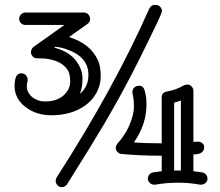

<svg xmlns="http://www.w3.org/2000/svg" viewBox="-20 -753 910 793"><path d="M310.1 -365.2Q345.2 -394.5 345.2 -443.8Q345.2 -517.6 258.3 -548.3Q234.4 -557.1 209 -560.1L204.1 -556.2Q285.6 -535.6 312 -471.2Q320.8 -449.7 320.8 -428.7Q320.8 -391.6 310.1 -365.2ZM141.1 -512.2H132.8Q121.6 -512.2 114.7 -520.3Q107.9 -528.3 107.9 -536.1Q107.9 -550.8 118.2 -559.1L246.1 -649.9H85Q74.2 -649.9 66.7 -657.2Q59.1 -664.6 59.1 -675Q59.1 -685.5 66.7 -693.4Q74.2 -701.2 85 -701.2H326.2Q337.4 -701.2 344.7 -693.4Q352.1 -685.5 352.1 -673.8Q352.1 -662.1 340.8 -653.8L265.1 -600.1Q354 -572.3 384.8 -503.4Q396 -477.5 396 -439.2Q396 -400.9 378.4 -369.4Q360.8 -337.9 332 -317.4Q274.9 -276.9 191.9 -276.9Q131.8 -276.9 88.4 -308.6Q40 -343.8 40 -398.9Q40 -411.6 43 -425.3Q47.9 -450.2 67.9 -450.2Q80.1 -450.2 87.2 -441.9Q94.2 -433.6 94.2 -423.8V-418.9Q90.8 -409.2 90.8 -395.5Q90.8 -381.8 97.9 -369.9Q105 -357.9 116.2 -349.6Q138.2 -334 164.3 -334Q190.4 -334 209 -340.1Q227.5 -346.2 241.2 -357.9Q270 -383.3 270 -416.5Q270 -449.7 257.6 -466.8Q245.1 -483.9 226.1 -494.1Q191.4 -512.2 141.1 -512.2ZM411.6 -243.2Q361.3 -157.7 255.9 9.8Q246.6 20 235.6 20Q224.6 20 217.3 12Q210 3.9 210 -4.9Q210 -13.7 213.9 -20Q452.1 -390.1 596.2 -716.8Q604 -732.9 620.1 -732.9H623Q634.3 -732.9 641.6 -724.9Q648.9 -716.8 648.9 -708.5Q648.9 -700.2 630.4 -661.6Q611.8 -623 583.3 -564.5Q554.7 -505.9 527.3 -452.9Q500 -399.9 471.9 -349.1Q443.8 -298.3 411.6 -243.2ZM727.1 -337.9Q712.4 -332.5 699.2 -329.1V-48.8H727.1ZM823.2 -145Q823.2 -115.2 778.8 -115.2V-45.9Q797.4 -43.9 811 -41.7Q824.7 -39.6 830.8 -32.2Q836.9 -24.9 836.9 -14.2Q836.9 -3.4 828.1 3.2Q819.3 9.8 811 9.8H807.1Q714.4 -6.8 621.1 9.8H617.2Q606 9.8 598.4 2.2Q590.8 -5.4 590.8 -15.1Q590.8 -24.9 596.9 -32.2Q603 -39.6 612.5 -41Q622.1 -42.5 630.9 -43.5Q639.6 -44.4 647.9 -45.9V-109.9H641.1Q557.6 -109.9 481 -117.2Q471.2 -118.2 464.6 -126Q458 -133.8 458 -143.3Q458 -152.8 472.2 -168.5Q486.3 -184.1 499.8 -207Q513.2 -230 520.5 -251Q533.2 -287.6 533.2 -310.1Q533.2 -338.4 530 -353Q526.9 -367.7 526.9 -369.6V-373Q526.9 -383.8 534.4 -391.4Q542 -398.9 556.4 -398.9Q570.8 -398.9 577.1 -380.9Q577.1 -379.4 581.1 -363.8Q585 -348.1 585 -321.8Q585 -239.3 533.2 -165Q576.2 -161.1 641.1 -161.1H647.9V-352.1Q647.9 -371.1 669.9 -375Q709 -382.3 740.2 -400.9Q746.1 -403.8 755.1 -403.8Q764.2 -403.8 771.5 -395.8Q778.8 -387.7 778.8 -377.9V-167H782.2Q787.1 -167 794.9 -168H797.9Q807.6 -168 815.4 -161.9Q823.2 -155.8 823.2 -145Z"/></svg>

Font: Ribeye Marrow
Style: Regular
Weight: 400
Designer: Astigmatic (AOETI)
Foundry: Astigmatic (AOETI)
Version: Version 1.000